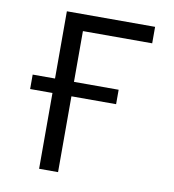

<svg xmlns="http://www.w3.org/2000/svg" viewBox="-79 -768 758 838"><g transform="rotate(10 300.0 -349.0)"><path d="M150 -400V-698H541V-625H234V-400H432V-336H234V0H150V-336H51V-400Z"/></g></svg>

Font: Lilex Nerd Font
Style: Regular
Weight: 400
Designer: Mike Abbink, Paul van der Laan, Pieter van Rosmalen, Mikhael Khrustik
Foundry: Mikhael Khrustik
Version: Version 2.400; ttfautohint (v1.8.4.7-5d5b);Nerd Fonts 3.3.0